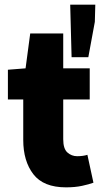

<svg xmlns="http://www.w3.org/2000/svg" viewBox="-20 -794 440 826"><path d="M264 12Q167 12 123.5 -44.5Q80 -101 80 -192V-366H14V-494L90 -500L110 -650H252V-500H366V-366H252V-195Q252 -154 270 -138Q288 -122 312 -122Q324 -122 335.5 -123.5Q347 -125 356 -128L382 -8Q363 -1 333 5.5Q303 12 264 12ZM288 -548 282 -774H390L388 -700L360 -548Z"/></svg>

Font: Source Sans 3 ExtraLight Black
Style: Regular
Weight: 900
Version: Version 3.052;hotconv 1.1.0;makeotfexe 2.6.0